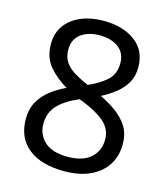

<svg xmlns="http://www.w3.org/2000/svg" viewBox="-110 -810 791 906"><g transform="rotate(15 286.0 -357.0)"><path d="M285 -724Q379 -724 439 -680Q499 -636 499 -553Q499 -510 480.5 -478Q462 -446 431 -421.5Q400 -397 363 -378Q407 -357 443 -330.5Q479 -304 500.5 -269Q522 -234 522 -185Q522 -95 458.5 -42.5Q395 10 288 10Q173 10 111 -40.5Q49 -91 49 -182Q49 -231 69.5 -267Q90 -303 124 -329Q158 -355 197 -373Q145 -403 108.5 -445.5Q72 -488 72 -554Q72 -609 100 -646.5Q128 -684 176 -704Q224 -724 285 -724ZM284 -653Q229 -653 193.5 -626.5Q158 -600 158 -550Q158 -513 175.5 -488Q193 -463 223 -445.5Q253 -428 289 -412Q341 -434 376.5 -465Q412 -496 412 -550Q412 -600 377 -626.5Q342 -653 284 -653ZM135 -181Q135 -129 172 -94.5Q209 -60 286 -60Q359 -60 397.5 -94.5Q436 -129 436 -184Q436 -236 395 -270.5Q354 -305 286 -331L270 -337Q204 -309 169.5 -272.5Q135 -236 135 -181Z"/></g></svg>

Font: Noto Znamenny Musical Notation
Style: Regular
Weight: 400
Version: Version 1.003; ttfautohint (v1.8.4.7-5d5b)